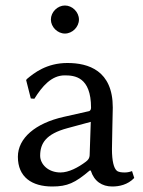

<svg xmlns="http://www.w3.org/2000/svg" viewBox="-20 -668 521 698"><path d="M310 -48C322 -9 351 10 388 10C413 10 444 4 468 -21L460 -46C449 -42 441 -41 433 -41C423 -41 410 -42 404 -48C394 -57 387 -82 387 -126C387 -155 390 -266 390 -277C390 -412 301 -439 225 -439C149 -439 103 -402 78 -381L75 -377L92 -310L105 -309C133 -354 167 -394 215 -394C251 -394 311 -389 311 -276C311 -269 307 -265 304 -264L211 -243C109 -220 45 -166 45 -98C45 -24 96 10 170 10C225 10 253 -3 306 -48ZM310 -225 306 -106C306 -93 300 -86 292 -80C264 -59 230 -41 200 -41C155 -41 126 -71 126 -102C126 -147 147 -181 225 -202ZM165 -597C165 -570 189 -546 216 -546C243 -546 267 -570 267 -597C267 -624 243 -648 216 -648C189 -648 165 -624 165 -597Z"/></svg>

Font: Libertinus Sans
Style: Regular
Weight: 400
Designer: Philipp H. Poll, Khaled Hosny
Foundry: Caleb Maclennan
Version: Version 7.050;RELEASE